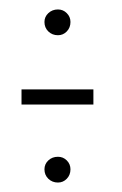

<svg xmlns="http://www.w3.org/2000/svg" viewBox="-20 -444 258 406"><path d="M25.5 -223H177.5V-255H25.5ZM102.5 -58Q113.5 -58 121.2 -66Q129 -74 129 -86Q129 -97 121.2 -104.8Q113.5 -112.5 102.5 -112.5Q90.5 -112.5 82.2 -104.8Q74 -97 74 -86Q74 -74 82.2 -66Q90.5 -58 102.5 -58ZM102.5 -369.5Q113.5 -369.5 121.2 -377.5Q129 -385.5 129 -397.5Q129 -408.5 121.2 -416.2Q113.5 -424 102.5 -424Q90.5 -424 82.2 -416.2Q74 -408.5 74 -397.5Q74 -385.5 82.2 -377.5Q90.5 -369.5 102.5 -369.5Z"/></svg>

Font: Anybody ExtraExpanded ExtraLight
Style: Regular
Weight: 250
Width: 8
Version: Version 1.113;gftools[0.9.25]